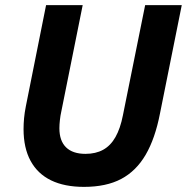

<svg xmlns="http://www.w3.org/2000/svg" viewBox="-20 -718 730 750"><path d="M160 -698H303L219 -280Q216 -267 214 -249Q212 -231 212 -217Q212 -168 238 -142.5Q264 -117 314 -117Q354 -117 383 -133Q412 -149 431 -182.5Q450 -216 460 -267L547 -698H690L605 -275Q586 -177 549 -113.5Q512 -50 453.5 -19Q395 12 308 12Q232 12 179.5 -13.5Q127 -39 99.5 -89.5Q72 -140 72 -214Q72 -234 74 -256Q76 -278 81 -303Z"/></svg>

Font: IBM Plex Sans
Style: Bold Italic
Weight: 700
Italic angle: -11.31°
Designer: Mike Abbink, Paul van der Laan, Pieter van Rosmalen
Foundry: Bold Monday
Version: Version 3.201